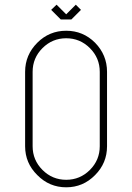

<svg xmlns="http://www.w3.org/2000/svg" viewBox="-20 -798 562 818"><path d="M385 -616Q436 -564 436 -492V-175Q436 -103 385 -52Q334 0 262 0Q190 0 139 -52Q87 -103 87 -175V-492Q87 -564 139 -616Q190 -667 262 -667Q334 -667 385 -616ZM405 -492Q405 -551 363 -593Q321 -635 262 -635Q203 -635 161 -593Q119 -551 119 -492V-175Q119 -116 161 -74Q203 -32 262 -32Q321 -32 363 -74Q405 -116 405 -175ZM284 -715H239L198 -756L221 -778L262 -737L303 -778L325 -756Z"/></svg>

Font: Zector
Style: Regular
Weight: 400
Designer: GGBot
Version: 0.72